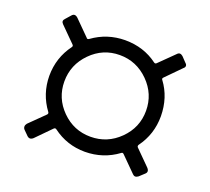

<svg xmlns="http://www.w3.org/2000/svg" viewBox="-95 -692 832 759"><g transform="rotate(20 321.0 -312.5)"><path d="M173.3 -121.6 111.8 -59.1Q98.1 -46.9 85.9 -59.1L67.4 -77.6Q62 -83 62 -90.3Q62 -96.7 67.4 -103.5L129.9 -165Q135.3 -170.4 130.9 -176.3Q86.4 -236.3 85.9 -312Q85.9 -388.7 130.9 -449.2Q134.8 -454.6 129.9 -459.5L67.4 -522Q56.2 -533.2 67.4 -544.4L85.9 -565.4Q97.2 -579.1 111.8 -565.4L173.3 -503.9Q177.2 -497.6 184.6 -502.9Q244.6 -546.4 320.3 -546.9Q398.9 -546.9 457.5 -502.9Q462.9 -499 467.8 -503.9L530.3 -565.4Q540.5 -576.7 553.7 -565.4L573.7 -544.4Q580.1 -539.1 580.1 -533Q580.1 -526.9 573.7 -522L512.2 -459.5Q506.8 -454.1 511.2 -449.2Q554.7 -391.1 555.2 -312Q555.2 -236.3 511.2 -176.3Q507.3 -169.9 512.2 -165L573.7 -103.5Q587.4 -88.9 573.7 -77.6L553.7 -59.1Q540 -48.8 530.3 -59.1L467.8 -121.6Q462.4 -127 457.5 -122.6Q397.5 -78.1 320.3 -77.6Q244.6 -77.6 184.6 -122.6Q178.7 -127 173.3 -121.6ZM149.4 -312Q149.4 -241.7 199.7 -191.4Q250 -141.1 320.6 -141.1Q391.1 -141.1 441.9 -191.4Q492.7 -241.7 492.7 -312.3Q492.7 -382.8 441.9 -433.6Q391.1 -484.4 320.6 -484.4Q250 -484.4 199.7 -433.3Q149.4 -382.3 149.4 -312Z"/></g></svg>

Font: GOSTRUS
Style: type_B
Weight: 400
Designer: Юрий и Татьяна Кривогуз
Version: Version 02.00